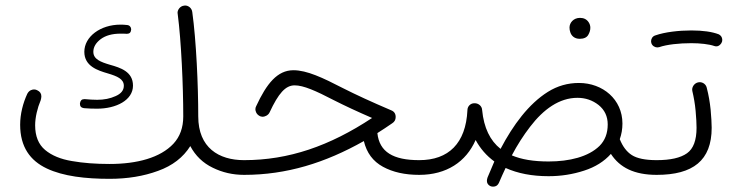

<svg xmlns="http://www.w3.org/2000/svg" viewBox="-20 -639 2712 707"><path d="M462.9 -529.3V-531.7C462.9 -539.1 457 -546.4 447.8 -546.9C439 -547.9 431.2 -548.3 423.8 -548.3C349.6 -548.3 290.5 -503.9 290.5 -448.2C290.5 -395 340.3 -379.4 377 -368.7C411.6 -358.4 436 -348.1 436 -323.2C436 -306.6 425.8 -293.9 405.8 -285.2C385.7 -275.9 362.8 -271.5 337.9 -271.5C323.7 -271.5 308.6 -272.5 293.5 -273.9H290C280.8 -273.9 275.9 -268.6 274.4 -258.3V-256.3C274.4 -247.1 279.3 -242.2 289.1 -240.7C305.2 -239.3 321.3 -238.8 337.4 -238.8C407.7 -238.8 469.7 -270 469.7 -323.7C469.7 -375.5 423.3 -389.6 385.3 -400.4C350.6 -410.6 323.7 -420.9 323.7 -448.2C323.7 -465.8 333 -481.4 351.1 -495.1C369.1 -508.3 393.1 -515.1 423.8 -515.1H434.6C438 -515.1 441.4 -515.1 445.3 -514.6H447.8C457 -514.6 461.9 -519.5 462.9 -529.3ZM54.2 -179.7C54.2 -97.7 91.3 -47.4 152.3 -18.6C213.4 10.3 295.4 19.5 383.8 19.5C449.2 19.5 508.8 9.8 562 -9.8C615.2 -28.8 654.8 -59.6 680.7 -101.1C699.7 -65.4 727.5 -38.6 763.2 -21.5C798.8 -3.9 837.4 4.9 878.4 4.9H878.9C894 4.9 905.8 -6.8 905.8 -22C905.8 -37.1 894 -49.3 878.9 -49.3H878.4C785.6 -49.3 710 -95.2 710 -210.4C710 -325.2 702.6 -489.7 688 -594.7C686 -609.9 673.3 -618.7 661.6 -618.7C660.2 -618.7 659.2 -618.7 657.7 -618.2C643.6 -616.7 633.8 -603.5 633.8 -591.8C633.8 -590.3 633.8 -589.4 634.3 -587.9C647.5 -487.3 654.8 -322.3 654.8 -210.4C654.8 -168.9 642.6 -135.7 618.7 -109.9C570.3 -58.1 484.9 -35.2 383.3 -35.2C332.5 -35.2 286.6 -38.6 245.1 -45.9C203.6 -52.7 170.4 -66.4 146 -86.9C121.6 -107.4 109.4 -137.7 109.4 -177.7C109.4 -206.5 117.7 -241.2 129.9 -270C131.3 -275.4 132.3 -279.8 132.3 -284.2C132.3 -294.4 127.4 -301.8 117.2 -306.6C113.8 -308.6 109.9 -309.6 105.5 -309.6C99.6 -309.6 87.9 -307.6 80.6 -293.9C64.5 -259.3 54.2 -218.8 54.2 -179.7Z M1060.5 -380.4C1001.5 -380.4 961.9 -331.5 923.3 -248C921.4 -244.6 920.4 -240.7 920.4 -236.8C920.4 -231 923.3 -219.7 933.6 -213.4C938 -210.4 942.9 -209 947.3 -209C953.6 -209 967.3 -213.4 972.7 -225.1C1005.4 -295.4 1031.2 -324.7 1064.9 -324.7C1097.7 -324.7 1142.6 -304.7 1209.5 -270C1249 -250 1294.9 -228.5 1350.1 -204.6C1193.4 -101.1 1043 -49.3 878.9 -49.3C863.8 -49.3 851.6 -37.1 851.6 -22C851.6 -7.8 863.8 4.9 878.9 4.9C1035.2 4.9 1177.2 -39.1 1319.8 -119.6C1330.1 -76.2 1353.5 -44.9 1390.1 -24.9C1426.8 -4.9 1471.2 4.9 1523.4 4.9H1523.9C1539.1 4.9 1550.8 -6.8 1550.8 -22C1550.8 -37.1 1539.1 -49.3 1523.9 -49.3H1523.4C1428.2 -49.3 1377 -79.1 1369.6 -148.9C1387.7 -160.2 1405.8 -172.4 1424.3 -185.1C1432.6 -190.4 1437 -197.8 1437 -208C1437 -220.2 1431.6 -228.5 1420.4 -232.9C1348.1 -263.7 1290 -290.5 1242.7 -314.5C1168 -353 1109.9 -380.4 1060.5 -380.4Z M1497.1 -22C1497.1 -6.8 1508.8 4.9 1523.9 4.9C1624 4.9 1696.3 -43 1731.4 -123.5C1748.5 -91.8 1771.5 -65.4 1800.3 -44.4C1792 -25.4 1783.7 -5.9 1775.4 14.2C1773.9 18.6 1772.9 22.9 1772.9 26.9C1772.9 35.2 1776.9 41.5 1784.7 45.9C1788.1 47.4 1791.5 48.3 1794.9 48.3C1800.3 48.3 1811 47.9 1817.4 33.7C1825.7 14.6 1833.5 -3.4 1841.8 -20.5C1886.2 -0.5 1939 9.8 2000 9.8C2045.9 9.8 2089.4 2.9 2130.9 -10.7C2171.9 -23.9 2204.6 -44.4 2229.5 -72.3C2262.2 -22 2315.4 4.9 2397.9 4.9H2398.4C2413.6 4.9 2425.3 -6.8 2425.3 -22C2425.3 -37.1 2413.6 -49.3 2398.4 -49.3H2397.9C2356 -49.3 2325.7 -55.7 2306.6 -67.9C2287.6 -80.1 2272.9 -99.6 2262.2 -126.5C2268.6 -144.5 2272 -163.6 2272 -184.1C2272 -272.9 2199.7 -333.5 2111.8 -333.5C2070.8 -333.5 2032.7 -322.8 1997.6 -300.8C1927.2 -256.8 1869.6 -179.2 1823.2 -90.8C1784.7 -121.1 1761.7 -168.5 1755.4 -233.4C1754.9 -249.5 1740.7 -258.8 1728.5 -258.8H1725.6C1712.4 -258.3 1701.7 -248 1701.2 -233.9V-232.9C1695.3 -111.3 1631.8 -49.3 1523.9 -49.3C1508.8 -49.3 1497.1 -37.1 1497.1 -22ZM2077.1 -537.6C2077.1 -531.2 2078.1 -525.4 2080.1 -520C2084 -507.8 2094.7 -496.1 2114.7 -496.1C2129.9 -496.1 2140.6 -501 2146 -510.3C2151.4 -519.5 2153.8 -528.3 2153.8 -536.6C2153.8 -543.9 2151.9 -550.3 2147.9 -556.6C2140.6 -567.9 2129.9 -573.2 2115.7 -573.2C2091.8 -573.2 2077.1 -555.2 2077.1 -537.6ZM2106.4 -278.8C2135.7 -278.8 2161.6 -270 2184.1 -252.4C2206.5 -234.4 2217.8 -210.4 2217.8 -180.7C2217.8 -147.9 2207.5 -121.6 2187.5 -101.6C2146.5 -61.5 2076.7 -44.4 2000 -44.4C1944.8 -44.4 1899.9 -51.8 1864.7 -66.9C1884.8 -105 1907.2 -140.1 1932.1 -172.4C1981.4 -236.8 2039.6 -278.8 2106.4 -278.8Z M2371.6 -22C2371.6 -6.8 2383.3 4.9 2398.4 4.9C2531.7 4.9 2600.6 -47.9 2600.6 -168.5C2600.6 -185.5 2599.1 -208 2596.7 -235.8C2593.8 -263.2 2589.4 -289.1 2583 -313.5C2580.6 -328.6 2567.9 -336.4 2556.6 -336.4C2555.2 -336.4 2553.2 -336.4 2551.8 -335.9C2537.6 -333.5 2528.8 -320.3 2528.8 -309.1C2528.8 -307.6 2528.8 -305.7 2529.3 -304.2C2534.7 -281.2 2539.1 -256.8 2541.5 -230.5C2543.9 -204.1 2544.9 -183.6 2544.9 -168.5C2544.9 -122.6 2533.2 -91.3 2509.8 -74.7C2485.8 -57.6 2448.7 -49.3 2398.4 -49.3C2383.3 -49.3 2371.6 -37.1 2371.6 -22ZM2378.4 -480.5C2381.8 -469.2 2392.6 -464.4 2400.4 -464.4C2402.8 -464.4 2404.8 -464.8 2407.2 -465.3C2435.1 -475.1 2481 -480 2525.9 -480C2558.6 -480 2591.8 -476.1 2609.9 -469.7C2612.3 -468.8 2615.2 -468.3 2617.7 -468.3C2625 -468.3 2630.9 -472.2 2636.2 -480C2638.7 -483.9 2639.6 -487.8 2639.6 -491.7C2639.6 -496.1 2638.7 -506.3 2626.5 -512.7C2602.1 -522 2568.4 -526.9 2525.9 -526.9C2479.5 -526.9 2428.2 -521 2393.6 -508.8C2381.3 -505.4 2377.4 -494.1 2377.4 -486.8C2377.4 -484.9 2377.9 -482.9 2378.4 -480.5Z"/></svg>

Font: Mikhak Light
Style: Regular
Weight: 300
Designer: Amin Abedi
Version: Version 3.2